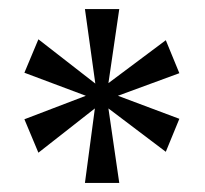

<svg xmlns="http://www.w3.org/2000/svg" viewBox="-20 -780 453 425"><path d="M168 -375 190 -540 65 -442 34 -516 170 -568 34 -619 65 -693 191 -595 168 -760H244L220 -596L347 -691L377 -618L241 -568L377 -517L347 -444L220 -540L244 -375Z"/></svg>

Font: Noto Serif Condensed
Style: Regular
Weight: 400
Width: 3
Designer: Monotype Design Team
Foundry: Monotype Imaging Inc.
Version: Version 2.015